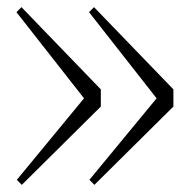

<svg xmlns="http://www.w3.org/2000/svg" viewBox="-20 -530 534 537"><path d="M418 -255 229 -496 243 -510 465 -280V-232L244 -13L230 -27ZM215 -255 26 -496 40 -510 262 -280V-232L41 -13L27 -27Z"/></svg>

Font: Moderustic
Style: Bold
Weight: 700
Designer: Tural Alisoy
Foundry: TAFT Foundry
Version: Version 2.120